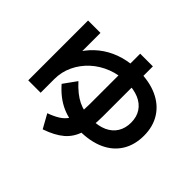

<svg xmlns="http://www.w3.org/2000/svg" viewBox="-195 -1046 1391 1391"><g transform="rotate(45 500.0 -350.5)"><path d="M73 -84V-697H200V-397H141Q167 -469 210 -525Q253 -581 311 -620Q369 -659 439.5 -679Q510 -699 591 -699Q701 -699 782 -662Q863 -625 906.5 -556Q950 -487 950 -394Q950 -299 907.5 -230Q865 -161 785 -124.5Q705 -88 594 -88Q489 -88 409.5 -123.5Q330 -159 262 -237L334 -337Q398 -267 458 -237.5Q518 -208 594 -208Q666 -208 715.5 -230.5Q765 -253 791 -295Q817 -337 817 -394Q817 -453 789.5 -494.5Q762 -536 711.5 -557.5Q661 -579 591 -579Q510 -579 439 -551.5Q368 -524 314.5 -475Q261 -426 230.5 -361.5Q200 -297 200 -224V-84ZM339 -13Q391 -32 424.5 -53.5Q458 -75 477 -104.5Q496 -134 503 -176Q510 -218 510 -280V-794H640V-280Q640 -171 617.5 -99.5Q595 -28 542 17Q489 62 398 93Z"/></g></svg>

Font: M PLUS 1 Thin
Style: Bold
Weight: 700
Version: Version 1.001